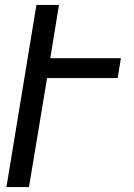

<svg xmlns="http://www.w3.org/2000/svg" viewBox="-20 -755 540 775"><path d="M6 0 127 -735H218L183 -520H468L455 -440H170L97 0Z"/></svg>

Font: Iosevka Medium
Style: Italic
Weight: 500
Italic angle: -9°
Monospace: yes
Designer: Belleve Invis
Foundry: Belleve Invis
Version: Version 32.5.0; ttfautohint (v1.8.4)